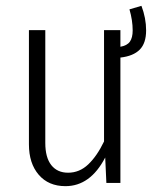

<svg xmlns="http://www.w3.org/2000/svg" viewBox="-20 -626 533 657"><path d="M392 -429V0H344L340 -87Q289 11 204 11Q146 11 112.5 -28Q79 -67 79 -132V-523H135V-137Q135 -87 155.5 -61Q176 -35 213 -35Q252 -35 282 -63.5Q312 -92 336 -142V-523H392V-466Q415 -470 424.5 -483.5Q434 -497 434 -522Q434 -556 423 -594L464 -606Q480 -564 480 -522Q480 -478 458 -456Q436 -434 392 -429Z"/></svg>

Font: Fira Sans Extra Condensed Light
Style: Regular
Weight: 300
Width: 1
Designer: Carrois Corporate & Edenspiekermann AG
Foundry: Carrois Corporate GbR & Edenspiekermann AG
Version: Version 4.203